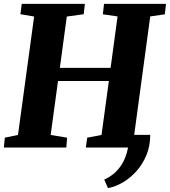

<svg xmlns="http://www.w3.org/2000/svg" viewBox="-24 -763 878 993"><path d="M-4 0 1 -51 69 -65 152.5 -677.5 81.5 -689.5 88.5 -743H415L409 -689.5L321.5 -677.5L285.5 -412H548L584 -678L508 -689L514 -743H834.5L828.5 -689L753 -678L670 -65.5H753Q753 -9.5 734 37.5Q715 84.5 683.2 120.5Q651.5 156.5 612.8 179.5Q574 202.5 534.5 210L515 166Q615 120.5 638.5 0H420L427 -51L501 -65L539 -344H276L238 -65L323 -51L319 0Z"/></svg>

Font: Merriweather Black
Style: Italic
Weight: 900
Italic angle: -7.8°
Designer: Eben Sorkin
Foundry: Eben Sorkin
Version: Version 2.200;gftools[0.9.31]